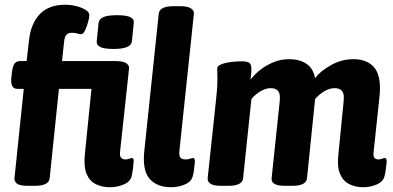

<svg xmlns="http://www.w3.org/2000/svg" viewBox="-20 -780 1653 808"><path d="M98 2Q62 2 50.5 -8Q39 -18 41 -31L80 -406H53Q22 -406 28 -456L30 -474Q33 -501 41 -512Q49 -523 65 -523H92L102 -610Q110 -682 148 -721Q186 -760 254 -760Q277 -760 300 -754.5Q323 -749 339.5 -739Q356 -729 356 -716Q356 -706 350.5 -686.5Q345 -667 337.5 -651.5Q330 -636 321 -636Q313 -636 305.5 -639Q298 -642 283 -642Q267 -642 259.5 -633.5Q252 -625 250 -607L241 -523H466Q499 -523 512 -513.5Q525 -504 523 -491L485 -139Q482 -109 508 -109Q517 -109 524 -112Q531 -115 535 -115Q545 -115 542 -94Q541 -84 539.5 -70.5Q538 -57 534 -38Q528 -15 500 -3.5Q472 8 443 8Q409 8 383 -5Q357 -18 344.5 -48Q332 -78 337 -130L365 -406H228L189 -30Q186 2 126 2ZM458 -574Q419 -574 402.5 -582Q386 -590 387 -606L395 -684Q397 -700 415 -708Q433 -716 473 -716Q511 -716 528 -708Q545 -700 543 -684L535 -606Q532 -574 458 -574Z M700 8Q642 8 610.5 -26.5Q579 -61 587 -142L648 -722Q651 -754 711 -754H739Q769 -754 783 -745Q797 -736 796 -723L735 -145Q733 -125 739 -117Q745 -109 762 -109Q772 -109 780 -112Q788 -115 792 -115Q802 -115 800 -94Q798 -84 797 -70.5Q796 -57 791 -38Q785 -15 757.5 -3.5Q730 8 700 8Z M1509 8Q1476 8 1450 -5Q1424 -18 1411 -48Q1398 -78 1404 -130L1426 -352Q1427 -362 1427 -370Q1427 -409 1388 -409Q1366 -409 1344 -395.5Q1322 -382 1306 -363L1272 -30Q1269 2 1210 2H1179Q1120 2 1123 -30L1157 -352Q1157 -358 1157.5 -362Q1158 -366 1158 -370Q1158 -409 1119 -409Q1099 -409 1076.5 -396Q1054 -383 1038 -363L1003 -30Q1000 2 941 2H910Q851 2 854 -31L888 -349Q891 -376 893 -399.5Q895 -423 895 -453Q895 -462 894.5 -471Q894 -480 894 -491Q894 -501 906 -507Q918 -513 936 -516.5Q954 -520 970.5 -521Q987 -522 995 -522Q1021 -522 1029.5 -515.5Q1038 -509 1038 -490Q1038 -469 1034 -444Q1049 -465 1074 -485Q1099 -505 1130.5 -518Q1162 -531 1197 -531Q1240 -531 1269 -512Q1298 -493 1306 -451Q1328 -481 1373 -506Q1418 -531 1468 -531Q1519 -531 1549 -502.5Q1579 -474 1579 -408Q1579 -400 1578.5 -391Q1578 -382 1577 -373L1552 -138Q1550 -122 1556 -115.5Q1562 -109 1573 -109Q1581 -109 1588 -112Q1595 -115 1599 -115Q1609 -115 1607 -94Q1605 -84 1604 -70.5Q1603 -57 1598 -38Q1592 -15 1565 -3.5Q1538 8 1509 8Z"/></svg>

Font: Asap Semi Condensed Semi Condensed Regular
Style: Bold Italic
Weight: 700
Width: 4
Italic angle: -6°
Designer: Pablo Cosgaya
Foundry: Omnibus-Type
Version: Version 3.001; ttfautohint (v1.8.4.7-5d5b)